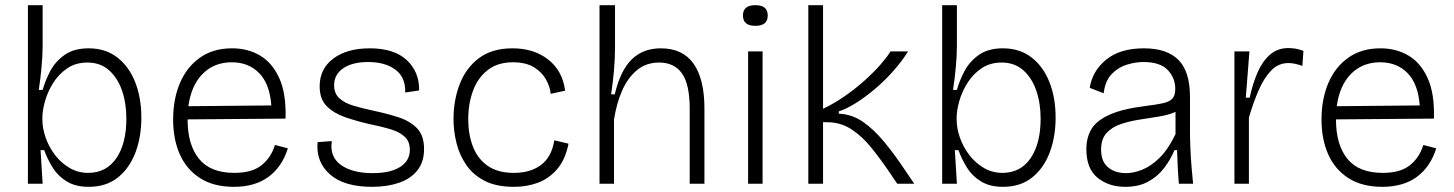

<svg xmlns="http://www.w3.org/2000/svg" viewBox="-20 -711 5627 743"><path d="M323 12Q273 12 239 -8.5Q205 -29 184.5 -61.5Q164 -94 151 -130H137L145 0H88V-691H145V-534Q145 -495 140.5 -448Q136 -401 130 -363H145Q155 -399 174.5 -436Q194 -473 230 -498.5Q266 -524 323 -524Q388 -524 433.5 -489Q479 -454 503 -393.5Q527 -333 527 -256Q527 -181 504 -120.5Q481 -60 436 -24Q391 12 323 12ZM321 -42Q391 -42 430 -98.5Q469 -155 469 -252Q469 -312 452 -361Q435 -410 401.5 -439.5Q368 -469 318 -469Q273 -469 240 -446.5Q207 -424 185.5 -389.5Q164 -355 154 -319Q144 -283 144 -256V-248Q144 -214 157 -177.5Q170 -141 193.5 -110.5Q217 -80 249.5 -61Q282 -42 321 -42Z M885 12Q807 12 754.5 -21.5Q702 -55 676 -113.5Q650 -172 650 -248Q650 -328 676.5 -390Q703 -452 754 -488Q805 -524 878 -524Q939 -524 986.5 -496Q1034 -468 1061 -408Q1088 -348 1085 -252L706 -249V-248Q706 -151 750 -96.5Q794 -42 887 -42Q955 -42 992 -71.5Q1029 -101 1044 -150L1094 -137Q1072 -66 1019.5 -27Q967 12 885 12ZM877 -470Q809 -470 764.5 -425.5Q720 -381 709 -300L1030 -303Q1024 -386 983 -428Q942 -470 877 -470Z M1420 12Q1311 12 1256.5 -36.5Q1202 -85 1209 -161L1264 -165Q1255 -104 1299.5 -72.5Q1344 -41 1422 -41Q1491 -41 1528.5 -65Q1566 -89 1566 -131Q1566 -164 1545.5 -182.5Q1525 -201 1489.5 -211.5Q1454 -222 1409 -231Q1361 -242 1317 -257Q1273 -272 1245 -299.5Q1217 -327 1217 -377Q1217 -445 1270 -484.5Q1323 -524 1411 -524Q1505 -524 1554 -478.5Q1603 -433 1602 -361L1548 -353Q1550 -412 1510 -441.5Q1470 -471 1405 -471Q1344 -471 1308.5 -447Q1273 -423 1273 -381Q1273 -349 1293.5 -330.5Q1314 -312 1348 -302Q1382 -292 1423 -283Q1476 -272 1521 -257.5Q1566 -243 1593.5 -215Q1621 -187 1621 -134Q1621 -84 1595 -51.5Q1569 -19 1523.5 -3.5Q1478 12 1420 12Z M1969 12Q1901 12 1856 -11Q1811 -34 1784.5 -72.5Q1758 -111 1746.5 -157.5Q1735 -204 1735 -251Q1735 -323 1759 -385.5Q1783 -448 1833.5 -486Q1884 -524 1963 -524Q2046 -524 2101.5 -480.5Q2157 -437 2167 -360L2111 -348Q2109 -373 2094 -401.5Q2079 -430 2047.5 -450Q2016 -470 1965 -470Q1906 -470 1867.5 -440Q1829 -410 1810.5 -360Q1792 -310 1792 -250Q1792 -191 1810 -144Q1828 -97 1867 -69.5Q1906 -42 1969 -42Q2033 -42 2074 -73Q2115 -104 2125 -168L2180 -155Q2168 -94 2136.5 -57Q2105 -20 2062 -4Q2019 12 1969 12Z M2300 0V-691H2360V-531Q2360 -485 2356 -439Q2352 -393 2345 -346H2359Q2381 -439 2425 -481.5Q2469 -524 2537 -524Q2622 -524 2664 -464.5Q2706 -405 2706 -291V0H2649V-290Q2649 -385 2619 -427Q2589 -469 2531 -469Q2481 -469 2445.5 -440Q2410 -411 2388 -361.5Q2366 -312 2356 -248V0Z M2875 0V-512H2931V0ZM2903 -611Q2855 -611 2855 -651Q2855 -691 2903 -691Q2951 -691 2951 -651Q2951 -611 2903 -611Z M3108 0V-691H3165V-290Q3209 -311 3250.5 -340Q3292 -369 3327.5 -401Q3363 -433 3388.5 -462.5Q3414 -492 3426 -512H3494Q3471 -475 3438.5 -438Q3406 -401 3368.5 -369Q3331 -337 3294 -313.5Q3257 -290 3226 -280V-271Q3277 -269 3319.5 -239.5Q3362 -210 3402 -161.5Q3442 -113 3482 -53L3518 0H3452L3423 -43Q3387 -96 3351 -140.5Q3315 -185 3273.5 -211.5Q3232 -238 3181 -238H3165V0Z M3861 12Q3811 12 3777 -8.5Q3743 -29 3722.5 -61.5Q3702 -94 3689 -130H3675L3683 0H3626V-691H3683V-534Q3683 -495 3678.5 -448Q3674 -401 3668 -363H3683Q3693 -399 3712.5 -436Q3732 -473 3768 -498.5Q3804 -524 3861 -524Q3926 -524 3971.5 -489Q4017 -454 4041 -393.5Q4065 -333 4065 -256Q4065 -181 4042 -120.5Q4019 -60 3974 -24Q3929 12 3861 12ZM3859 -42Q3929 -42 3968 -98.5Q4007 -155 4007 -252Q4007 -312 3990 -361Q3973 -410 3939.5 -439.5Q3906 -469 3856 -469Q3811 -469 3778 -446.5Q3745 -424 3723.5 -389.5Q3702 -355 3692 -319Q3682 -283 3682 -256V-248Q3682 -214 3695 -177.5Q3708 -141 3731.5 -110.5Q3755 -80 3787.5 -61Q3820 -42 3859 -42Z M4334 12Q4271 12 4227.5 -23Q4184 -58 4184 -134Q4184 -179 4204 -212Q4224 -245 4274.5 -267.5Q4325 -290 4414 -301Q4455 -306 4480 -311.5Q4505 -317 4516.5 -329Q4528 -341 4528 -367Q4528 -410 4498.5 -440.5Q4469 -471 4405 -471Q4375 -471 4341.5 -461Q4308 -451 4282.5 -425Q4257 -399 4251 -350L4197 -371Q4207 -436 4260.5 -480Q4314 -524 4407 -524Q4496 -524 4540.5 -479Q4585 -434 4585 -336V-204Q4585 -175 4586.5 -138.5Q4588 -102 4591 -65.5Q4594 -29 4597 0H4542Q4539 -36 4537.5 -67.5Q4536 -99 4535 -130H4525Q4510 -94 4485.5 -61.5Q4461 -29 4424 -8.5Q4387 12 4334 12ZM4338 -41Q4368 -41 4402 -55Q4436 -69 4469 -102Q4502 -135 4529 -192V-278Q4502 -266 4465 -260Q4428 -254 4389 -248Q4350 -242 4316.5 -230.5Q4283 -219 4262 -196Q4241 -173 4241 -132Q4241 -86 4268 -63.5Q4295 -41 4338 -41Z M4757 0V-512H4815L4801 -333H4816Q4827 -385 4845.5 -428.5Q4864 -472 4893.5 -498.5Q4923 -525 4965 -525Q4977 -525 4991.5 -523Q5006 -521 5024 -514L5020 -456Q5006 -461 4992.5 -464Q4979 -467 4966 -467Q4926 -467 4898 -437Q4870 -407 4849.5 -359Q4829 -311 4813 -256V0Z M5329 12Q5251 12 5198.5 -21.5Q5146 -55 5120 -113.5Q5094 -172 5094 -248Q5094 -328 5120.5 -390Q5147 -452 5198 -488Q5249 -524 5322 -524Q5383 -524 5430.5 -496Q5478 -468 5505 -408Q5532 -348 5529 -252L5150 -249V-248Q5150 -151 5194 -96.5Q5238 -42 5331 -42Q5399 -42 5436 -71.5Q5473 -101 5488 -150L5538 -137Q5516 -66 5463.5 -27Q5411 12 5329 12ZM5321 -470Q5253 -470 5208.5 -425.5Q5164 -381 5153 -300L5474 -303Q5468 -386 5427 -428Q5386 -470 5321 -470Z"/></svg>

Font: Bricolage Grotesque 12pt ExtraLight
Style: Regular
Weight: 200
Designer: Mathieu Triay
Foundry: Atelier Triay
Version: Version 1.001; ttfautohint (v1.8.4.7-5d5b);gftools[0.9.33.de